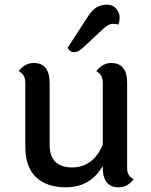

<svg xmlns="http://www.w3.org/2000/svg" viewBox="-20 -791 646 820"><path d="M269 -587 346 -706Q368 -742 387.5 -756.5Q407 -771 437 -771Q467 -771 482 -746Q491 -732 491 -716.5Q491 -701 486 -686Q477 -689 460.5 -689Q444 -689 423 -670L332 -585Q313 -568 295.5 -568Q278 -568 269 -587ZM523 -437V-74Q523 -38 551 -26Q525 9 487 9Q419 9 419 -75V-82Q365 9 262 9Q179 9 133.5 -34.5Q88 -78 88 -165V-438Q88 -473 60 -487Q86 -522 124 -522Q192 -522 192 -437V-173Q192 -76 289 -76Q333 -76 367 -101.5Q401 -127 419 -175V-438Q419 -473 391 -487Q419 -522 455 -522Q523 -522 523 -437Z"/></svg>

Font: Laila Medium
Style: Regular
Weight: 500
Designer: Hitesh Malaviya
Foundry: Indian Type Foundry
Version: Version 1.302;PS 1.0;hotconv 1.0.78;makeotf.lib2.5.61930; tt